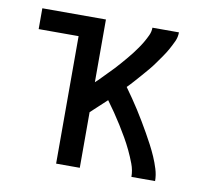

<svg xmlns="http://www.w3.org/2000/svg" viewBox="-64 -591 728 663"><g transform="rotate(10 300.0 -260.0)"><path d="M173 0V-447H33V-520H256V-300Q266 -309 275.5 -319Q285 -329 295 -339Q305 -349 314.5 -359Q324 -369 333 -379.5Q342 -390 351 -400.5Q360 -411 368.5 -422Q377 -433 385 -444.5Q393 -456 400 -468Q407 -480 413 -493Q419 -506 419 -520H512Q512 -503 505 -488Q498 -473 490 -458.5Q482 -444 472.5 -430.5Q463 -417 453.5 -403.5Q444 -390 433.5 -377.5Q423 -365 412 -352.5Q401 -340 390 -327.5Q379 -315 367 -303Q380 -285 392 -267.5Q404 -250 415.5 -232Q427 -214 438 -195.5Q449 -177 459.5 -158.5Q470 -140 480 -121Q490 -102 498.5 -82.5Q507 -63 513.5 -42Q520 -21 520 0H437Q437 -23 428.5 -45.5Q420 -68 410 -89Q400 -110 388.5 -130Q377 -150 364.5 -170Q352 -190 339 -209Q326 -228 312 -247Q298 -234 284 -221Q270 -208 256 -195V0Z"/></g></svg>

Font: Zed Mono Extended
Style: Regular
Weight: 400
Width: 7
Monospace: yes
Designer: Belleve Invis
Foundry: Belleve Invis
Version: Version 1.0.0; ttfautohint (v1.8.4)